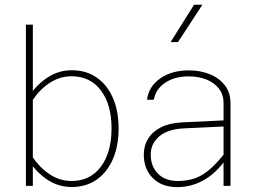

<svg xmlns="http://www.w3.org/2000/svg" viewBox="-20 -785 1095 811"><path d="M118.7 0V-91.8V-680.7H89.4V0ZM481 -242.2Q481 -316.4 456.8 -371.6Q432.6 -426.8 388.4 -457.5Q344.2 -488.3 283.2 -488.3Q228.5 -488.3 183.1 -459.2Q137.7 -430.2 103.5 -380.4L119.1 -363.8Q149.4 -408.7 191.4 -435.8Q233.4 -462.9 282.2 -462.9Q361.3 -462.9 406.2 -403.1Q451.2 -343.3 451.2 -242.7Q451.2 -141.6 406.2 -81.1Q361.3 -20.5 282.2 -20.5Q233.4 -20.5 191.4 -47.9Q149.4 -75.2 119.1 -119.6L103.5 -103Q137.7 -53.2 182.9 -24.2Q228 4.9 282.7 4.9Q343.8 4.9 388.2 -26.1Q432.6 -57.1 456.8 -112.8Q481 -168.5 481 -242.2Z M953.6 -349.1Q953.6 -394 929.7 -424.8Q905.8 -455.6 865.7 -471.7Q825.7 -487.8 777.8 -487.8Q706.1 -487.8 657.2 -454.1Q608.4 -420.4 601.1 -363.8H629.9Q637.2 -408.2 677.5 -435.3Q717.8 -462.4 777.3 -462.4Q817.4 -462.4 850.8 -449.5Q884.3 -436.5 904.3 -411.1Q924.3 -385.7 924.3 -349.1V-91.8V0H953.6ZM952.6 -140.1 940.4 -151.9Q903.8 -104 872.1 -75Q840.3 -45.9 806.9 -33.2Q773.4 -20.5 731 -20.5Q677.7 -20.5 647.2 -51.5Q616.7 -82.5 616.7 -131.8Q616.7 -178.2 652.3 -208.7Q688 -239.3 755.9 -242.7L941.4 -251.5V-277.3L750 -268.1Q696.8 -265.6 660.6 -247.6Q624.5 -229.5 606 -199.7Q587.4 -169.9 587.4 -131.8Q587.4 -70.8 625.5 -32.7Q663.6 5.4 728.5 5.4Q793.9 5.4 850.3 -29.8Q906.7 -64.9 952.6 -140.1ZM799.8 -765.1 700.7 -607.4H731.9L835 -765.1Z"/></svg>

Font: Estedad-FD VF
Style: Regular
Weight: 100
Designer: Amin Abedi
Version: Version 7.3